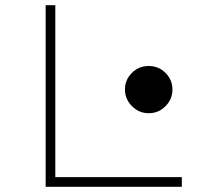

<svg xmlns="http://www.w3.org/2000/svg" viewBox="-20 -716 780 736"><path d="M155 0V-696H192V-37H677V0ZM550 -463Q588 -463 614.5 -436.5Q641 -410 641 -373Q641 -336 614.5 -309Q588 -282 550 -282Q513 -282 486 -309Q459 -336 459 -373Q459 -410 485.5 -436.5Q512 -463 550 -463Z"/></svg>

Font: Major Mono Display
Style: Regular
Weight: 400
Designer: Emre Parlak
Foundry: Emre Parlak
Version: Version 2.000; ttfautohint (v1.8) -l 8 -r 50 -G 200 -x 14 -D